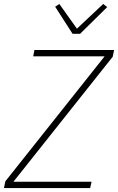

<svg xmlns="http://www.w3.org/2000/svg" viewBox="-43 -951 597 971"><path d="M413 0H-23L-16 -34L486 -666H125L131 -698H534L527 -664L25 -32H420ZM324 -780 236 -917 257 -931 346 -806 479 -931 499 -915 362 -780Z"/></svg>

Font: IBM Plex Sans Condensed ExtraLight
Style: Italic
Weight: 200
Width: 3
Italic angle: -11°
Designer: Mike Abbink, Paul van der Laan, Pieter van Rosmalen
Foundry: Bold Monday
Version: Version 1.3